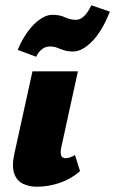

<svg xmlns="http://www.w3.org/2000/svg" viewBox="-20 -697 436 727"><path d="M120 10Q90 10 66.5 -1.5Q43 -13 33.5 -41Q24 -69 35 -118L103 -427H275L212 -139Q208 -120 211.5 -109Q215 -98 228 -98Q235 -98 243.5 -100.5Q252 -103 264 -110L283 -49Q249 -19 206 -4.5Q163 10 120 10ZM117 -482 47 -508Q63 -547 85 -577Q107 -607 131.5 -624Q156 -641 178 -641Q206 -641 226 -631.5Q246 -622 268 -622Q284 -622 298.5 -636Q313 -650 326 -677L396 -653Q367 -579 329 -540.5Q291 -502 257 -502Q237 -502 223 -506.5Q209 -511 197 -516Q185 -521 169 -521Q151 -521 137.5 -509.5Q124 -498 117 -482Z"/></svg>

Font: Ysabeau Black
Style: Italic
Weight: 900
Italic angle: -12°
Version: Version 2.000;gftools[0.9.27.dev2+g8671c4b]